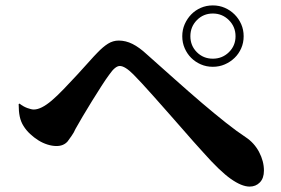

<svg xmlns="http://www.w3.org/2000/svg" viewBox="-20 -734 1040 710"><path d="M189 -194Q173 -194 155.5 -199.5Q138 -205 122 -215Q106 -225 91.5 -238.5Q77 -252 67 -268Q57 -284 53 -303Q49 -322 49 -349L52 -351Q66 -340 81 -334.5Q96 -329 105 -329Q132 -329 171 -362Q191 -379 216 -405Q241 -431 265 -457Q289 -483 309 -505.5Q329 -528 340 -539Q361 -561 379.5 -572.5Q398 -584 419 -584Q445 -584 470 -571.5Q495 -559 523 -533Q577 -485 628 -439.5Q679 -394 727 -353Q774 -313 815 -280.5Q856 -248 888 -227Q920 -206 938 -172Q956 -138 956 -103Q956 -75 941 -59.5Q926 -44 903 -44Q874 -44 833.5 -72.5Q793 -101 731 -171Q716 -187 694.5 -211.5Q673 -236 648.5 -264Q624 -292 597.5 -322Q571 -352 547.5 -378.5Q524 -405 504.5 -426Q485 -447 473 -459Q442 -490 423 -490Q406 -490 384 -458Q372 -442 355 -415.5Q338 -389 320 -360Q302 -331 285.5 -303Q269 -275 259 -257Q253 -243 245 -232Q237 -220 230 -211Q215 -194 189 -194ZM851 -600Q851 -635 826.5 -659.5Q802 -684 767 -684Q732 -684 708 -659.5Q684 -635 684 -600Q684 -565 708 -541Q732 -517 767 -517Q802 -517 826.5 -541Q851 -565 851 -600ZM881 -600Q881 -576 872 -555.5Q863 -535 847.5 -520Q832 -505 811.5 -496Q791 -487 767 -487Q743 -487 722.5 -496Q702 -505 687 -520Q672 -535 663 -555.5Q654 -576 654 -600Q654 -624 663 -644.5Q672 -665 687 -680.5Q702 -696 722.5 -705Q743 -714 767 -714Q791 -714 811.5 -705Q832 -696 847.5 -680.5Q863 -665 872 -644.5Q881 -624 881 -600Z"/></svg>

Font: XinYuGongZhangJiaSongA
Style: Regular
Weight: 900
Designer: XinYuGong
Foundry: Adobe Systems Incorporated
Version: Version 1.00